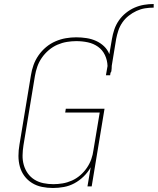

<svg xmlns="http://www.w3.org/2000/svg" viewBox="-20 -929 786 957"><path d="M244 8Q216 8 189 2.5Q162 -3 139.5 -17Q117 -31 101.5 -52Q86 -73 79 -98.5Q72 -124 72 -152Q72 -180 77 -208L134 -553Q138 -579 147 -604.5Q156 -630 172 -653Q188 -676 209.5 -694Q231 -712 256.5 -723Q282 -734 308 -738.5Q334 -743 360 -743Q386 -743 411.5 -739Q437 -735 459 -725Q481 -715 498.5 -698.5Q516 -682 525 -659L538 -735Q542 -759 550 -782.5Q558 -806 572.5 -827Q587 -848 607.5 -864.5Q628 -881 651 -891Q674 -901 698 -905Q722 -909 746 -909V-891Q724 -891 702.5 -887.5Q681 -884 660.5 -874.5Q640 -865 621.5 -850.5Q603 -836 590 -817Q577 -798 570 -777Q563 -756 559 -735L537 -601Q537 -594 536.5 -587.5Q536 -581 535 -574Q534 -573 534 -571.5Q534 -570 533 -568H531L529 -554H508L516 -600Q515 -629 503 -654.5Q491 -680 468.5 -696Q446 -712 418 -718Q390 -724 360 -724Q337 -724 313 -720Q289 -716 266 -706Q243 -696 223 -679Q203 -662 188.5 -641Q174 -620 166 -597Q158 -574 154 -550L97 -205Q93 -180 92.5 -155Q92 -130 98.5 -107Q105 -84 118.5 -65Q132 -46 152 -33.5Q172 -21 196.5 -16Q221 -11 246 -11Q246 -11 246 -11Q246 -11 246 -11Q269 -11 292.5 -15Q316 -19 338.5 -29Q361 -39 380 -55.5Q399 -72 413 -92.5Q427 -113 435 -135.5Q443 -158 446 -182L477 -368H305L308 -387H501L437 0H416L432 -95Q418 -70 397 -49.5Q376 -29 351 -15.5Q326 -2 298.5 3Q271 8 244 8Z"/></svg>

Font: Iosevka Slab ThExObl
Style: Regular
Weight: 100
Width: 7
Italic angle: -9°
Monospace: yes
Designer: Belleve Invis
Foundry: Belleve Invis
Version: Version 11.1.1; ttfautohint (v1.8.3)